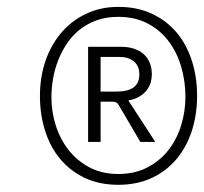

<svg xmlns="http://www.w3.org/2000/svg" viewBox="-20 -755 582 547"><path d="M126.5 -477.5Q126.5 -436 139.2 -396.7Q151.9 -357.4 176 -326.9Q200.2 -296.4 235.6 -277.8Q271 -259.3 316.9 -259.3Q364.3 -259.3 400.1 -278.1Q436 -296.9 460 -327.6Q483.9 -358.4 496.1 -397.9Q508.3 -437.5 508.3 -479.5Q508.3 -522.5 496.6 -563.5Q484.9 -604.5 461.2 -636.5Q437.5 -668.5 401.4 -687.7Q365.2 -707 316.9 -707Q283.2 -707 255.9 -697.3Q228.5 -687.5 207.3 -670.7Q186 -653.8 170.9 -631.3Q155.8 -608.9 145.8 -583.3Q135.7 -557.6 131.1 -530.5Q126.5 -503.4 126.5 -477.5ZM93.8 -481.9Q93.8 -536.6 110.1 -583Q126.5 -629.4 156 -663.3Q185.5 -697.3 226.6 -716.3Q267.6 -735.4 316.9 -735.4Q371.1 -735.4 412.8 -715.8Q454.6 -696.3 483.2 -662.4Q511.7 -628.4 526.6 -582Q541.5 -535.6 541.5 -481.9Q541.5 -428.2 526.4 -381.8Q511.2 -335.4 482.4 -301.3Q453.6 -267.1 411.9 -247.8Q370.1 -228.5 316.9 -228.5Q262.7 -228.5 221.2 -248.3Q179.7 -268.1 151.4 -302.2Q123 -336.4 108.4 -382.6Q93.8 -428.7 93.8 -481.9ZM266.6 -465.3V-350.6H231V-621.6H326.2Q345.2 -621.6 361.1 -616.5Q377 -611.3 388.4 -601.6Q399.9 -591.8 406.2 -576.9Q412.6 -562 412.6 -543Q412.6 -531.7 409.4 -520.3Q406.2 -508.8 398.4 -498.5Q390.6 -488.3 377.7 -480.2Q364.7 -472.2 345.7 -468.8L422.4 -350.6H379.9L317.4 -457Q314.9 -460.9 311.5 -463.1Q308.1 -465.3 301.3 -465.3ZM266.6 -494.1H312.5Q344.2 -494.1 360.6 -506.1Q377 -518.1 377 -543Q377 -566.9 361.8 -579.8Q346.7 -592.8 319.8 -592.8H266.6Z"/></svg>

Font: Ufes Sans Thin
Style: Italic
Weight: 100
Designer: Ricardo Esteves & Thais Bronze
Foundry: ProDesignUfes - Ricardo Esteves, Thais Bronze
Version: Version 2.0